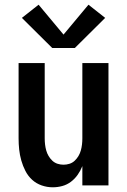

<svg xmlns="http://www.w3.org/2000/svg" viewBox="-20 -788 540 816"><path d="M204 8Q180 8 157 0Q134 -8 116.5 -24Q99 -40 88 -61.5Q77 -83 70.5 -106Q64 -129 61.5 -152.5Q59 -176 59 -200V-520H170V-200Q170 -187 171.5 -174Q173 -161 176.5 -148.5Q180 -136 186.5 -125Q193 -114 202.5 -105Q212 -96 224.5 -92Q237 -88 250 -88Q263 -88 275.5 -92Q288 -96 297.5 -105Q307 -114 313.5 -125Q320 -136 323.5 -148.5Q327 -161 328.5 -174Q330 -187 330 -200V-520H441V0H330V-82Q322 -62 310 -45Q298 -28 281.5 -15.5Q265 -3 245 2.5Q225 8 204 8ZM202 -584 73 -712 144 -768 250 -641 356 -768 427 -712 298 -584Z"/></svg>

Font: Iosevka SS08 Regular
Style: Bold
Weight: 700
Monospace: yes
Designer: Belleve Invis
Foundry: Belleve Invis
Version: Version 16.3.4; ttfautohint (v1.8.4)